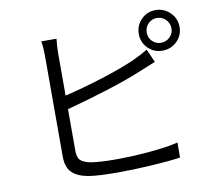

<svg xmlns="http://www.w3.org/2000/svg" viewBox="-87 -910 1174 1030"><g transform="rotate(-10 500.0 -394.5)"><path d="M823 -628Q851 -628 871 -647.5Q891 -667 891 -695Q891 -723 871 -743Q851 -763 823 -763Q795 -763 775.5 -743Q756 -723 756 -695Q756 -667 775.5 -647.5Q795 -628 823 -628ZM823 -806Q869 -806 902 -773.5Q935 -741 935 -695Q935 -649 902.5 -617Q870 -585 823 -585Q777 -585 745 -617Q713 -649 713 -695Q713 -741 745 -773.5Q777 -806 823 -806ZM269 -671V-438Q363 -460 471.5 -494Q580 -528 656 -561Q702 -582 740 -605L772 -533L745 -522L681 -496Q602 -463 488 -427.5Q374 -392 269 -364V-138Q269 -100 285 -85Q301 -70 340 -62Q391 -54 475 -54Q563 -54 660.5 -62.5Q758 -71 816 -86V-4Q754 5 655.5 11Q557 17 472 17Q367 17 313 8Q254 -3 225.5 -32Q197 -61 197 -119V-671Q197 -714 191 -747H274Q269 -710 269 -671Z"/></g></svg>

Font: Sinter Normal
Style: Regular
Weight: 350
Foundry: Adobe & rsms
Version: Version 1.000